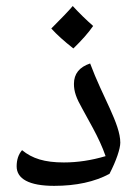

<svg xmlns="http://www.w3.org/2000/svg" viewBox="-20 -605 454 625"><path d="M156.2 0C228 0 288.1 -13.2 336.4 -39.1C358.4 -81.5 371.6 -121.1 371.6 -140.6C371.6 -201.7 314 -289.1 273.4 -398.4C238.3 -386.7 220.7 -364.7 220.7 -332C220.7 -307.1 228 -286.1 248 -251L282.2 -188.5C299.3 -156.7 313.5 -126.5 323.7 -96.7C277.3 -83 232.4 -76.2 188 -76.2C125 -76.2 85 -88.9 51.8 -116.2C40 -102.5 34.2 -85 34.2 -63.5C34.2 -22.9 74.7 0 156.2 0ZM283.2 -520.5C260.3 -540.5 237.8 -562.5 216.8 -585.4C204.6 -570.8 181.2 -546.4 147 -512.2C165 -492.2 189 -470.7 218.8 -447.3C246.1 -473.6 267.6 -498 283.2 -520.5Z"/></svg>

Font: Noto Naskh Arabic
Style: Regular
Weight: 400
Designer: Monotype Design Team
Foundry: Monotype Imaging Inc.
Version: Version 1.07